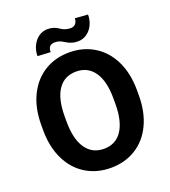

<svg xmlns="http://www.w3.org/2000/svg" viewBox="-160 -1016 1011 1142"><g transform="rotate(-20 345.0 -445.0)"><path d="M528.3 -894Q528.3 -858.4 513.9 -828.6Q499.5 -798.8 474.4 -781.5Q449.2 -764.2 417.5 -764.2Q398.4 -764.2 383.1 -768.8Q367.7 -773.4 358.6 -778.3Q349.6 -783.2 327.6 -795.9Q309.1 -806.2 283.7 -806.2Q242.7 -806.2 242.7 -759.8L161.1 -764.2Q161.1 -799.3 175.5 -829.3Q189.9 -859.4 215.1 -877.2Q240.2 -895 271.5 -895Q311 -895 339.8 -874Q368.2 -853 405.3 -853Q423.3 -853 435.1 -865.7Q446.8 -878.4 446.8 -899.9ZM647.9 -339.4Q647.9 -232.9 609.9 -153.8Q571.8 -74.7 503.2 -32.5Q434.6 9.8 345.7 9.8Q256.8 9.8 188 -32.5Q119.1 -74.7 80.6 -153.8Q42 -232.9 42 -339.4V-371.1Q42 -477.5 80.3 -556.6Q118.7 -635.7 187.3 -678.2Q255.9 -720.7 344.7 -720.7Q433.6 -720.7 502.4 -678.2Q571.3 -635.7 609.6 -556.6Q647.9 -477.5 647.9 -371.1ZM499.5 -372.1Q499.5 -482.4 459.2 -541Q418.9 -599.6 344.7 -599.6Q270.5 -599.6 230.7 -542Q190.9 -484.4 190.4 -374.5V-339.4Q190.4 -229 230.7 -169.9Q271 -110.8 345.7 -110.8Q419.4 -110.8 459.2 -169.2Q499 -227.5 499.5 -336.9Z"/></g></svg>

Font: Mardoto
Style: Bold
Weight: 700
Designer: Christian Robertson, Vahan Hovhannisyan
Foundry: Google
Version: Version 1.000